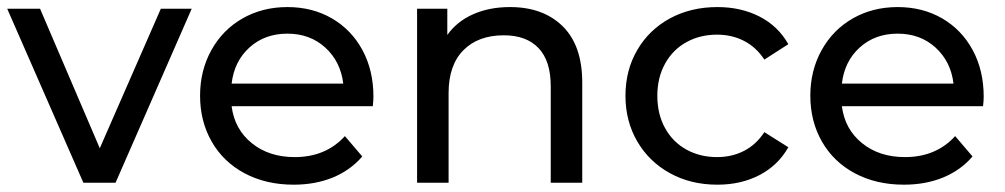

<svg xmlns="http://www.w3.org/2000/svg" viewBox="-22 -512 2815 538"><path d="M515.2 -487.6H428.7L257.6 -96.6L90.2 -487.6H-1.8L211.6 0H301.8Z M1022.6 -214.4C1023.8 -225.4 1024.4 -234.3 1024.4 -241C1024.4 -290.1 1014.1 -333.7 993.6 -371.7C973 -409.7 944.5 -439.3 908 -460.5C871.5 -481.6 830 -492.2 783.4 -492.2C736.7 -492.2 694.9 -481.6 657.8 -460.5C620.7 -439.3 591.5 -409.7 570.4 -371.7C549.2 -333.7 538.6 -291 538.6 -243.8C538.6 -196 549.5 -153 571.3 -115C593.1 -77 623.9 -47.4 663.8 -26.2C703.6 -5.1 749.3 5.5 800.8 5.5C841.3 5.5 878 -1.2 910.8 -14.7C943.6 -28.2 971 -47.8 993.1 -73.6L944.4 -130.6C908.8 -91.4 861.9 -71.8 803.6 -71.8C755.8 -71.8 715.7 -84.8 683.5 -110.9C651.3 -136.9 632.5 -171.4 627 -214.4ZM677.1 -379C705.6 -404.8 741 -417.7 783.4 -417.7C825.7 -417.7 861.1 -404.6 889.6 -378.6C918.1 -352.5 934.9 -318.9 939.8 -277.8H627C631.9 -319.5 648.6 -353.3 677.1 -379Z M1554.7 -438.4C1518.2 -474.3 1469 -492.2 1407.1 -492.2C1368.4 -492.2 1333.9 -485.5 1303.6 -472C1273.2 -458.5 1249.1 -439.1 1231.4 -414V-487.6H1146.7V0H1235V-251.2C1235 -303.3 1248.8 -343.3 1276.4 -371.2C1304 -399.1 1341.8 -413.1 1389.6 -413.1C1431.9 -413.1 1464.4 -401.1 1487.1 -377.2C1509.8 -353.3 1521.2 -317.7 1521.2 -270.5V0H1609.5V-280.6C1609.5 -349.9 1591.2 -402.5 1554.7 -438.4Z M1855.3 -26.7C1894.2 -5.2 1938.6 5.5 1988.2 5.5C2032.4 5.5 2071.8 -3.5 2106.5 -21.6C2141.1 -39.7 2167.9 -65.6 2187 -99.4L2119.8 -141.7C2104.5 -118.4 2085.5 -100.9 2062.8 -89.2C2040.1 -77.6 2014.9 -71.8 1987.3 -71.8C1955.4 -71.8 1926.8 -78.8 1901.3 -92.9C1875.8 -107 1855.9 -127.1 1841.5 -153.2C1827.1 -179.2 1819.9 -209.5 1819.9 -243.8C1819.9 -277.5 1827.1 -307.4 1841.5 -333.5C1855.9 -359.6 1875.8 -379.7 1901.3 -393.8C1926.8 -407.9 1955.4 -414.9 1987.3 -414.9C2014.9 -414.9 2040.1 -409.1 2062.8 -397.4C2085.5 -385.8 2104.5 -368.3 2119.8 -345L2187 -388.2C2167.9 -422 2141.1 -447.7 2106.5 -465.5C2071.8 -483.3 2032.4 -492.2 1988.2 -492.2C1938.6 -492.2 1894.2 -481.6 1855.3 -460.5C1816.4 -439.3 1785.8 -409.9 1763.8 -372.1C1741.7 -334.4 1730.6 -291.6 1730.6 -243.8C1730.6 -196 1741.7 -153.2 1763.8 -115.5C1785.8 -77.7 1816.4 -48.1 1855.3 -26.7Z M2732.6 -214.4C2733.8 -225.4 2734.4 -234.3 2734.4 -241C2734.4 -290.1 2724.1 -333.7 2703.6 -371.7C2683 -409.7 2654.5 -439.3 2618 -460.5C2581.5 -481.6 2540 -492.2 2493.4 -492.2C2446.7 -492.2 2404.9 -481.6 2367.8 -460.5C2330.7 -439.3 2301.5 -409.7 2280.4 -371.7C2259.2 -333.7 2248.6 -291 2248.6 -243.8C2248.6 -196 2259.5 -153 2281.3 -115C2303.1 -77 2333.9 -47.4 2373.8 -26.2C2413.6 -5.1 2459.3 5.5 2510.8 5.5C2551.3 5.5 2588 -1.2 2620.8 -14.7C2653.6 -28.2 2681 -47.8 2703.1 -73.6L2654.4 -130.6C2618.8 -91.4 2571.9 -71.8 2513.6 -71.8C2465.8 -71.8 2425.7 -84.8 2393.5 -110.9C2361.3 -136.9 2342.5 -171.4 2337 -214.4ZM2387.1 -379C2415.6 -404.8 2451 -417.7 2493.4 -417.7C2535.7 -417.7 2571.1 -404.6 2599.6 -378.6C2628.1 -352.5 2644.9 -318.9 2649.8 -277.8H2337C2341.9 -319.5 2358.6 -353.3 2387.1 -379Z"/></svg>

Font: Montserrat Ace
Style: Regular
Weight: 500
Designer: Julieta Ulanovsky
Foundry: Julieta Ulanovsky
Version: Version 1